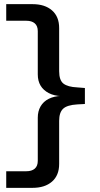

<svg xmlns="http://www.w3.org/2000/svg" viewBox="-20 -725 484 925"><path d="M10 180V100H107Q133 100 147.5 87.5Q162 75 162 50V-158Q162 -189 175.5 -212.5Q189 -236 215 -249Q241 -262 276 -263V-262Q241 -263 215 -276.5Q189 -290 175.5 -312.5Q162 -335 162 -367V-575Q162 -600 147.5 -612.5Q133 -625 107 -625H10V-705H137Q196 -705 230.5 -675Q265 -645 265 -590V-382Q265 -338 286 -322Q307 -306 352 -304L389 -301V-224L352 -222Q303 -219 284 -201Q265 -183 265 -143V65Q265 120 230.5 150Q196 180 137 180Z"/></svg>

Font: Nunito Sans 10pt Expanded Medium
Style: Regular
Weight: 500
Width: 7
Designer: Vernon Adams
Foundry: Vernon Adams
Version: Version 3.101;gftools[0.9.27]